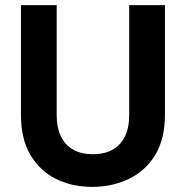

<svg xmlns="http://www.w3.org/2000/svg" viewBox="-20 -720 727 752"><path d="M341 12Q263 12 200 -19Q137 -50 99.5 -112.5Q62 -175 62 -271V-700H202V-270Q202 -219 219 -185Q236 -151 267.5 -133.5Q299 -116 344 -116Q389 -116 420.5 -133.5Q452 -151 469 -185Q486 -219 486 -270V-700H626V-271Q626 -175 587.5 -112.5Q549 -50 484 -19Q419 12 341 12Z"/></svg>

Font: DM Sans 20pt ExtraBold
Style: Regular
Weight: 800
Version: Version 4.004;gftools[0.9.30]